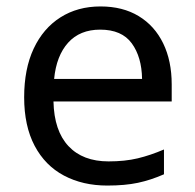

<svg xmlns="http://www.w3.org/2000/svg" viewBox="-20 -566 604 596"><path d="M292 -546Q361 -546 410.5 -516Q460 -486 486.5 -431.5Q513 -377 513 -304V-251H146Q148 -160 192.5 -112.5Q237 -65 317 -65Q368 -65 407.5 -74.5Q447 -84 489 -102V-25Q448 -7 408 1.5Q368 10 313 10Q237 10 178.5 -21Q120 -52 87.5 -113.5Q55 -175 55 -264Q55 -352 84.5 -415Q114 -478 167.5 -512Q221 -546 292 -546ZM291 -474Q228 -474 191.5 -433.5Q155 -393 148 -321H421Q420 -389 389 -431.5Q358 -474 291 -474Z"/></svg>

Font: Noto Sans Masaram Gondi
Style: Regular
Weight: 400
Designer: Ek Type & Mukund Gokhale
Foundry: Ek Type
Version: Version 1.004; ttfautohint (v1.8.4.7-5d5b)